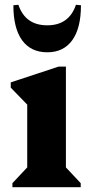

<svg xmlns="http://www.w3.org/2000/svg" viewBox="-20 -784 371 804"><path d="M32 0V-17L94 -83V-346L25 -417V-439L225 -505H256V-83L318 -17V0ZM178 -565Q109 -565 72.5 -615.5Q36 -666 36 -762L57 -764Q86 -678 178 -678Q269 -678 298 -764L319 -762Q319 -666 282.5 -615.5Q246 -565 178 -565Z"/></svg>

Font: Platypi
Style: Bold
Weight: 700
Designer: David Sargent
Foundry: Bolt Cutter Type
Version: Version 1.200; ttfautohint (v1.8.4.7-5d5b)